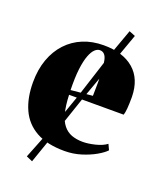

<svg xmlns="http://www.w3.org/2000/svg" viewBox="-137 -711 757 907"><g transform="rotate(20 241.5 -257.5)"><path d="M260 12Q172.5 12 117.2 -19Q62 -50 36 -107.2Q10 -164.5 10 -242.5Q10 -307 28.5 -358.2Q47 -409.5 81 -446Q115 -482.5 161.8 -501.8Q208.5 -521 265.5 -521Q362.5 -521 417 -474Q471.5 -427 473 -337.5Q473 -303 471 -279.2Q469 -255.5 465 -245H190.5Q192.5 -191 202 -155Q211.5 -119 228.5 -97.8Q245.5 -76.5 270.2 -67.2Q295 -58 327 -58Q353.5 -58 388.5 -66.5Q423.5 -75 444.5 -91L457.5 -63Q444 -48 413.8 -30.5Q383.5 -13 343.5 -0.5Q303.5 12 260 12ZM189.5 -268.5 298 -279Q298.5 -296.5 298.5 -311.8Q298.5 -327 299 -344.5Q299 -419 291.2 -456Q283.5 -493 255.5 -493Q243 -493 230.8 -481.5Q218.5 -470 208.5 -443.8Q198.5 -417.5 193.2 -374.5Q188 -331.5 189.5 -268.5ZM133.5 110 102.5 96.5 162 -53.5 234.5 -260 315 -510 356.5 -625 387.5 -612.5 347.5 -501 259 -255.5 188 -46.5Z"/></g></svg>

Font: Merriweather 144pt Black
Style: Regular
Weight: 900
Version: Version 2.100